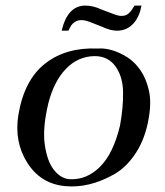

<svg xmlns="http://www.w3.org/2000/svg" viewBox="-20 -651 590 688"><path d="M513 -228Q501 -156 467.5 -104Q434 -52 389 -26.5Q344 -1 300 9.5Q256 20 214 16Q126 8 78 -67.5Q30 -143 46 -240Q67 -365 142 -423.5Q217 -482 330 -477H331Q353 -479 380 -471.5Q407 -464 435 -446.5Q463 -429 483.5 -399Q504 -369 513.5 -327Q523 -285 513 -228ZM410 -201Q422 -266 421 -321.5Q420 -377 393.5 -413.5Q367 -450 319 -450Q259 -449 216 -404Q173 -359 153 -280Q132 -192 140.5 -132.5Q149 -73 173 -42.5Q197 -12 228 -9Q289 -5 337.5 -52.5Q386 -100 410 -201ZM487 -631Q480 -592 460 -569Q436 -541 399 -541Q376 -541 346 -555L313 -568Q287 -579 272 -579Q259 -579 249.5 -573Q240 -567 236 -561Q232 -555 225 -541H201Q222 -631 286 -631Q313 -631 341 -618L394 -598Q412 -592 425 -595Q443 -597 462 -631Z"/></svg>

Font: GFS Artemisia
Style: Italic
Weight: 400
Italic angle: -12°
Designer: Takis Katsoulidis and George D. Matthiopoulos
Foundry: George Matthiopoulos and Takis Katsoulidis
Version: Version 1.0